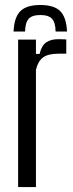

<svg xmlns="http://www.w3.org/2000/svg" viewBox="-20 -761 295 781"><path d="M53.7 0V-600H126.2V-541.7H141.1Q149.2 -575.5 167.7 -588.5Q186.2 -601.6 217.3 -601.6Q225.9 -601.6 234.8 -601.2Q243.6 -600.8 249.6 -600.6V-542.6H218.1Q174.9 -542.6 154.5 -526.9Q134.1 -511.2 126.2 -476.8V0ZM144.1 -740.7Q199.8 -740.7 224.9 -715.8Q250 -690.9 252.6 -632.8H206.1Q205.7 -669.1 191.6 -684.5Q177.5 -699.9 144.1 -699.9Q110.7 -699.9 96.6 -684.5Q82.5 -669.1 82.1 -632.8H35.2Q37.7 -690.9 63 -715.8Q88.3 -740.7 144.1 -740.7Z"/></svg>

Font: Big Shoulders Thin
Style: Regular
Weight: 100
Designer: Patric King
Foundry: XO Type Co
Version: Version 2.002